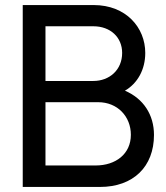

<svg xmlns="http://www.w3.org/2000/svg" viewBox="-20 -740 659 760"><path d="M70 0H375.5C507.5 0 589.5 -80 589.5 -206C589.5 -286 547.5 -350 474.5 -381C524.5 -410 555 -464.5 555 -530.5C555 -630.5 479.5 -720 350.5 -720H70ZM160 -85V-335.5H368.5C445 -335.5 498 -279 498 -206.5C498 -130.5 438 -85 358.5 -85ZM160 -419.5V-636H349.5C417 -636 463.5 -592.5 463.5 -530.5C463.5 -463 413 -419.5 349.5 -419.5Z"/></svg>

Font: Eudonet Medium
Style: Regular
Weight: 500
Designer: Mikhail Sharanda
Foundry: Mikhail Sharanda
Version: Version 4.503;Glyphs 3.1.2 (3151)